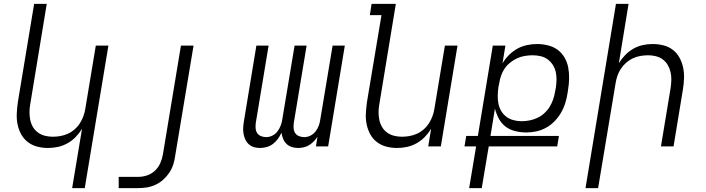

<svg xmlns="http://www.w3.org/2000/svg" viewBox="-20 -755 3640 990"><path d="M352 215 403 -91Q389 -68 370 -48.5Q351 -29 327.5 -16Q304 -3 278.5 2.5Q253 8 228 8Q199 8 172 1Q145 -6 123.5 -22.5Q102 -39 89 -63Q76 -87 70.5 -114Q65 -141 66.5 -170Q68 -199 72 -228L156 -735H221L136 -218Q132 -197 132 -176.5Q132 -156 136 -136.5Q140 -117 150 -100Q160 -83 176 -71.5Q192 -60 211.5 -55Q231 -50 252 -50Q272 -50 291.5 -53.5Q311 -57 330 -65.5Q349 -74 365 -88Q381 -102 392 -119.5Q403 -137 410 -156Q417 -175 420 -195L474 -520H539L417 215Z M592 215V157H692Q715 157 738 149.5Q761 142 779 125Q797 108 806.5 86Q816 64 820 41L913 -520H978L883 50Q880 73 873 94.5Q866 116 852.5 136Q839 156 821 172Q803 188 781 198Q759 208 736.5 211.5Q714 215 692 215Z M1321 8Q1304 8 1289 3.5Q1274 -1 1262.5 -11.5Q1251 -22 1244.5 -36.5Q1238 -51 1235.5 -66.5Q1233 -82 1234 -98.5Q1235 -115 1238 -132L1302 -520H1365L1299 -122Q1297 -108 1298 -94Q1299 -80 1306 -69Q1313 -58 1326 -53Q1339 -48 1353 -48Q1369 -48 1385 -56Q1401 -64 1411.5 -78.5Q1422 -93 1428 -109.5Q1434 -126 1436 -142L1499 -520H1561L1495 -122Q1493 -108 1494 -94Q1495 -80 1502 -69Q1509 -58 1522 -53Q1535 -48 1549 -48Q1566 -48 1581.5 -56Q1597 -64 1608 -78.5Q1619 -93 1624.5 -109.5Q1630 -126 1632 -142L1695 -520H1758L1672 0H1609L1617 -50Q1609 -37 1598 -26Q1587 -15 1574.5 -7Q1562 1 1546.5 4.5Q1531 8 1517 8Q1500 8 1484.5 3Q1469 -2 1457.5 -13Q1446 -24 1440 -39Q1434 -54 1431 -71Q1424 -54 1413 -39Q1402 -24 1387.5 -13Q1373 -2 1355.5 3Q1338 8 1321 8Z M2028 8Q1999 8 1972 1Q1945 -6 1923.5 -22.5Q1902 -39 1889 -63Q1876 -87 1870.5 -114Q1865 -141 1866.5 -170Q1868 -199 1872 -228L1947 -677H1887L1896 -735H2021L1936 -218Q1932 -197 1932 -176.5Q1932 -156 1936 -136.5Q1940 -117 1950 -100Q1960 -83 1976 -71.5Q1992 -60 2011.5 -55Q2031 -50 2052 -50Q2072 -50 2091.5 -53.5Q2111 -57 2130 -65.5Q2149 -74 2165 -88Q2181 -102 2192 -119.5Q2203 -137 2210 -156Q2217 -175 2220 -195L2274 -520H2339L2253 0H2188L2203 -91Q2189 -68 2170 -48.5Q2151 -29 2127.5 -16Q2104 -3 2078.5 2.5Q2053 8 2028 8Z M2399 215 2435 0H2375L2384 -54H2444L2521 -520H2586L2571 -428Q2584 -451 2604 -471Q2624 -491 2647.5 -504Q2671 -517 2697.5 -522.5Q2724 -528 2749 -528Q2778 -528 2806 -521Q2834 -514 2855.5 -498Q2877 -482 2891 -458Q2905 -434 2910 -406.5Q2915 -379 2914.5 -350Q2914 -321 2909 -292L2906 -272Q2902 -247 2894 -221.5Q2886 -196 2872 -172.5Q2858 -149 2838.5 -129Q2819 -109 2795 -96Q2771 -83 2745 -77.5Q2719 -72 2694 -72Q2665 -72 2636.5 -79Q2608 -86 2586.5 -102.5Q2565 -119 2552 -143.5Q2539 -168 2532 -195L2509 -54H2862L2853 0H2500L2464 215ZM2669 -130Q2689 -130 2710 -134Q2731 -138 2750.5 -147Q2770 -156 2786.5 -171Q2803 -186 2814 -204Q2825 -222 2832 -242Q2839 -262 2842 -282L2846 -302Q2849 -323 2849.5 -344Q2850 -365 2845.5 -384.5Q2841 -404 2830 -421Q2819 -438 2803 -449.5Q2787 -461 2767 -465.5Q2747 -470 2726 -470Q2706 -470 2685.5 -466.5Q2665 -463 2646.5 -454.5Q2628 -446 2611 -432.5Q2594 -419 2582 -401.5Q2570 -384 2563.5 -364.5Q2557 -345 2554 -325L2550 -306Q2547 -284 2546.5 -262.5Q2546 -241 2550 -220.5Q2554 -200 2564.5 -182.5Q2575 -165 2591 -153Q2607 -141 2627.5 -135.5Q2648 -130 2669 -130Z M2999 215 3156 -735H3221L3171 -429Q3185 -452 3204 -471.5Q3223 -491 3246 -504Q3269 -517 3294.5 -522.5Q3320 -528 3345 -528Q3374 -528 3401.5 -521Q3429 -514 3450 -497.5Q3471 -481 3484 -457Q3497 -433 3502.5 -406Q3508 -379 3507 -350Q3506 -321 3501 -292L3453 0H3388L3438 -302Q3441 -323 3441.5 -343.5Q3442 -364 3437.5 -383.5Q3433 -403 3423 -420Q3413 -437 3397.5 -448.5Q3382 -460 3362.5 -465Q3343 -470 3322 -470Q3302 -470 3282 -466.5Q3262 -463 3243.5 -454.5Q3225 -446 3209 -432Q3193 -418 3181.5 -400.5Q3170 -383 3163.5 -364Q3157 -345 3154 -325L3064 215Z"/></svg>

Font: Iosevka Light Extended
Style: Italic
Weight: 300
Width: 7
Italic angle: -9°
Monospace: yes
Designer: Belleve Invis
Foundry: Belleve Invis
Version: Version 32.5.0; ttfautohint (v1.8.4)